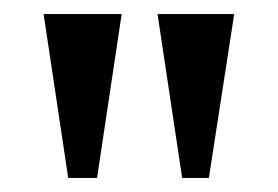

<svg xmlns="http://www.w3.org/2000/svg" viewBox="-20 -721 395 273"><path d="M77 -468 42 -701H153L118 -468ZM239 -468 204 -701H313L277 -468Z"/></svg>

Font: Manuale
Style: Bold
Weight: 700
Version: Version 1.002